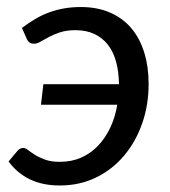

<svg xmlns="http://www.w3.org/2000/svg" viewBox="-20 -534 497 560"><path d="M44 -452.5Q64 -467.5 83.5 -479Q103 -490.5 123.8 -498Q144.5 -505.5 167.2 -509.5Q190 -513.5 215.5 -513.5Q264 -513.5 301.2 -497.2Q338.5 -481 363.2 -451.5Q388 -422 400.8 -380.5Q413.5 -339 413.5 -289Q413.5 -227.5 394.5 -173.5Q375.5 -119.5 341.2 -79.2Q307 -39 259.5 -16Q212 7 154.5 7Q104.5 7 67.5 -10.8Q30.5 -28.5 5 -63L30.5 -93.5Q33.5 -97.5 38 -100Q42.5 -102.5 47.5 -102.5Q54 -102.5 62 -96.2Q70 -90 82.2 -82.2Q94.5 -74.5 112 -68.2Q129.5 -62 155 -62Q188.5 -62 216.5 -74.2Q244.5 -86.5 265.8 -108.8Q287 -131 301.5 -161.5Q316 -192 322 -228.5H99.5L106.5 -288.5H327Q326.5 -325 318.5 -354.2Q310.5 -383.5 294.5 -403.8Q278.5 -424 255 -435Q231.5 -446 200 -446Q174.5 -446 155.5 -439.8Q136.5 -433.5 122.5 -426Q108.5 -418.5 98.2 -412.5Q88 -406.5 80 -406.5Q70 -406.5 65.8 -410.2Q61.5 -414 59 -418.5Z"/></svg>

Font: Lato
Style: Italic
Weight: 400
Italic angle: -7°
Designer: Lukasz Dziedzic
Foundry: tyPoland Lukasz Dziedzic
Version: Version 2.007; 2014-02-27